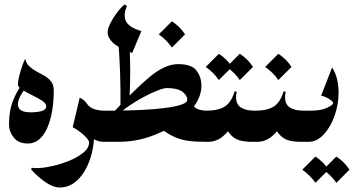

<svg xmlns="http://www.w3.org/2000/svg" viewBox="-20 -622 1553 842"><path d="M98.6 -244.1Q58.6 -194.8 58.6 -164.6Q58.6 -129.4 113.8 -129.4Q143.1 -129.4 162.8 -135Q182.6 -140.6 182.6 -156.2Q182.6 -168.9 163.8 -180.9Q145 -192.9 120.6 -204.8Q96.2 -216.8 77.4 -228.3Q58.6 -239.7 58.6 -251.5Q58.6 -264.6 64 -287.1Q69.3 -309.6 76.9 -331.5Q84.5 -353.5 90.8 -364.3Q94.7 -343.8 108.4 -331.1Q122.1 -318.4 140.1 -308.8Q158.2 -299.3 175.5 -289.3Q192.9 -279.3 204.3 -264.2Q215.8 -249 215.8 -224.6Q215.8 -159.2 202.6 -106.4Q189.5 -53.7 164.1 -23.2Q138.7 7.3 102.1 7.3Q61 7.3 40.3 -18.8Q19.5 -44.9 19.5 -76.2Q19.5 -137.7 38.3 -183.6Q57.1 -229.5 82.5 -260.3Z M116.2 120.6 119.6 113.8Q128.4 115.2 140.1 115.2Q168.5 115.2 207.5 106.7Q246.6 98.1 283.9 82.8Q321.3 67.4 345.9 47.1Q370.6 26.9 370.6 2.9Q370.6 -5.4 359.1 -18.1Q347.7 -30.8 331.1 -43.5Q314.5 -56.2 298.8 -64L329.6 -193.8Q356.9 -181.2 370.4 -151.9Q383.8 -122.6 388.2 -89.1Q392.6 -55.7 392.6 -30.3Q392.6 9.3 382.6 49.8Q372.6 90.3 353.3 124.5Q334 158.7 305.7 179.4Q277.3 200.2 241.2 200.2Q213.9 200.2 179.9 177.2Q146 154.3 116.2 120.6ZM436.5 -136.7Q446.8 -136.7 453.4 -124.5Q460 -112.3 463.4 -96.2Q466.8 -80.1 466.8 -68.4Q466.8 -57.1 463.4 -40.8Q460 -24.4 453.4 -12.2Q446.8 0 436.5 0Q413.1 0 393.6 -10.5Q374 -21 359.9 -35.6V-168Q374.5 -148.4 395.8 -142.6Q417 -136.7 436.5 -136.7Z M436.5 0Q418.9 0 411.1 -19.5Q403.3 -39.1 403.3 -68.4Q403.3 -97.2 411.4 -116.9Q419.4 -136.7 436.5 -136.7H482.4L501.5 0ZM525.9 -602.1 537.1 -596.2Q519 -556.2 532.5 -528.8Q545.9 -501.5 600.1 -485.8L559.6 -389.6Q498 -412.6 475.1 -434.6Q452.1 -456.5 452.1 -480.5Q452.1 -496.6 463.9 -520Q475.6 -543.5 492.7 -566.2Q509.8 -588.9 525.9 -602.1ZM760.7 -340.8Q820.3 -340.8 841.8 -312.3Q863.3 -283.7 863.3 -245.6Q863.3 -202.1 833 -158.7Q802.7 -115.2 751 -79.3Q699.2 -43.5 634.3 -21.7Q569.3 0 500 0L481.4 -136.7Q543 -137.2 600.3 -139.9Q657.7 -142.6 703.1 -148.4Q748.5 -154.3 774.9 -163.1Q801.3 -171.9 801.3 -184.6Q801.3 -203.1 780.3 -219.5Q759.3 -235.8 710.9 -235.8Q698.2 -235.8 670.7 -225.1Q643.1 -214.4 609.9 -196.5Q576.7 -178.7 546.4 -158.2Q516.1 -137.7 498 -117.7L468.3 -119.6Q564 -223.6 633.3 -282.2Q702.6 -340.8 760.7 -340.8ZM508.3 -146Q509.3 -225.6 506.6 -304.7Q503.9 -383.8 497.1 -463.4Q509.8 -456.1 522.5 -449Q535.2 -441.9 547.4 -435.1Q554.7 -307.6 547.4 -179.7Q537.6 -170.9 527.8 -162.6Q518.1 -154.3 508.3 -146ZM829.1 -158.2Q835 -147 851.8 -141.8Q868.7 -136.7 882.3 -136.7Q891.1 -136.7 896 -113.3Q900.9 -89.8 900.9 -68.4Q900.9 -45.9 895.8 -22.9Q890.6 0 882.3 0Q835.9 0 804.2 -4.6Q772.5 -9.3 746.6 -20.8Q720.7 -32.2 691.9 -53.2ZM733.9 -528.8Q769 -505.9 791.5 -471.2L733.9 -413.6Q710.9 -446.8 676.3 -471.2Z M882.3 0Q873 0 863.8 -20Q854.5 -40 854.5 -68.4Q854.5 -97.2 863.8 -116.9Q873 -136.7 882.3 -136.7H884.8Q936.5 -136.7 965.3 -154.5Q994.1 -172.4 1008.8 -221.2L1018.1 -219.7Q1015.1 -206.5 1015.1 -196.3Q1015.1 -164.1 1036.9 -150.4Q1058.6 -136.7 1094.7 -136.7H1097.2Q1106.9 -136.7 1120.4 -116.9Q1133.8 -97.2 1133.8 -68.4Q1133.8 -40 1120.6 -20Q1107.4 0 1097.2 0H1085Q1050.8 0 1027.3 -7.6Q1003.9 -15.1 986.6 -36.9Q969.2 -58.6 952.1 -100.1L1011.7 -90.3Q987.8 -50.3 958.7 -25.1Q929.7 0 892.1 0ZM939.9 -386.2Q975.1 -363.3 997.6 -328.6L939.9 -271Q917 -304.2 882.3 -328.6ZM1031.7 -386.2Q1066.9 -363.3 1089.4 -328.6L1031.7 -271Q1008.8 -304.2 974.1 -328.6Z M1097.2 0Q1087.9 0 1078.6 -20Q1069.3 -40 1069.3 -68.4Q1069.3 -97.2 1078.6 -116.9Q1087.9 -136.7 1097.2 -136.7H1099.6Q1151.4 -136.7 1180.2 -154.5Q1209 -172.4 1223.6 -221.2L1232.9 -219.7Q1230 -206.5 1230 -196.3Q1230 -164.1 1251.7 -150.4Q1273.4 -136.7 1309.6 -136.7H1312Q1321.8 -136.7 1335.2 -116.9Q1348.6 -97.2 1348.6 -68.4Q1348.6 -40 1335.4 -20Q1322.3 0 1312 0H1299.8Q1265.6 0 1242.2 -7.6Q1218.8 -15.1 1201.4 -36.9Q1184.1 -58.6 1167 -100.1L1226.6 -90.3Q1202.6 -50.3 1173.6 -25.1Q1144.5 0 1106.9 0ZM1200.7 -386.2Q1235.8 -363.3 1258.3 -328.6L1200.7 -271Q1177.7 -304.2 1143.1 -328.6Z M1312 -136.7H1343.8Q1387.7 -136.7 1414.3 -149.4Q1440.9 -162.1 1440.9 -169.4Q1440.9 -176.8 1422.9 -188.2Q1404.8 -199.7 1388.2 -202.1L1436.5 -326.2Q1451.7 -302.2 1458.3 -273.9Q1464.8 -245.6 1464.8 -215.3Q1464.8 -163.1 1447 -113.5Q1429.2 -64 1399.4 -32Q1369.6 0 1333 0H1312Q1304.2 0 1298.8 -12.7Q1293.5 -25.4 1290.8 -42Q1288.1 -58.6 1288.1 -69.8Q1288.1 -81.5 1290.8 -97.2Q1293.5 -112.8 1298.8 -124.8Q1304.2 -136.7 1312 -136.7ZM1363.3 64.5Q1398.4 87.4 1420.9 122.1L1363.3 179.7Q1340.3 146.5 1305.7 122.1ZM1455.1 64.5Q1490.2 87.4 1512.7 122.1L1455.1 179.7Q1432.1 146.5 1397.5 122.1Z"/></svg>

Font: Lateef ExtraBold
Style: Regular
Weight: 800
Designer: SIL International
Foundry: SIL International
Version: Version 4.200